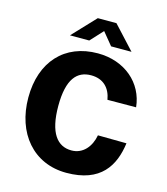

<svg xmlns="http://www.w3.org/2000/svg" viewBox="-135 -1040 1004 1154"><g transform="rotate(15 367.5 -463.5)"><path d="M450 -794H577L445 -937H329L194 -794H314L386 -872ZM385 -733C179 -733 49 -592 49 -369C49 -147 181 10 386 10C600 10 671 -112 690 -255L512 -257C499 -185 453 -128 381 -128C293 -128 236 -198 236 -367C236 -535 293 -595 380 -595C456 -595 500 -549 512 -478L690 -479C675 -627 553 -733 385 -733Z"/></g></svg>

Font: United Sans ExtraBold
Style: Regular
Weight: 800
Designer: Pablo Impallari, Rodrigo Fuenzalida (Modified by Dan O. Williams)
Version: Version 1.000;PS 001.000;hotconv 1.0.88;makeotf.lib2.5.64775